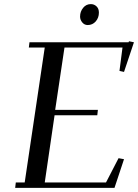

<svg xmlns="http://www.w3.org/2000/svg" viewBox="-20 -906 666 926"><path d="M53.2 0 56.2 -25.9H99.1L195.8 -676.8H119.1L122.1 -702.1H600.1L602.1 -707L626 -702.1L578.1 -559.1L556.2 -564L570.8 -676.8H291L246.1 -376H452.1L449.2 -350.1H243.2L195.8 -25.9H491.2L551.8 -143.1L578.1 -138.2L532.2 0ZM366.2 -826.2Q366.2 -850.1 380.9 -868.2Q395.5 -886.2 418 -886.2Q434.1 -886.2 445.6 -875.2Q457 -864.3 457 -845.2Q457 -820.3 441.7 -802.7Q426.3 -785.2 402.8 -785.2Q387.2 -785.2 376.7 -797.9Q366.2 -810.5 366.2 -826.2Z"/></svg>

Font: Dehuti Alt
Style: Bold-Italic
Weight: 700
Version: Version 1.2